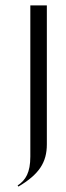

<svg xmlns="http://www.w3.org/2000/svg" viewBox="-20 -515 242 709"><path d="M153 18V-495H92V63C92 122 75 150 45 170L48 174C124 129 153 85 153 18Z"/></svg>

Font: Moniqa Display
Style: Regular
Weight: 400
Designer: Rajesh Rajput
Foundry: Rajesh Rajput
Version: Version 1.000